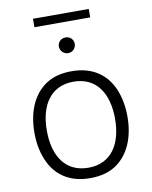

<svg xmlns="http://www.w3.org/2000/svg" viewBox="-109 -1130 959 1215"><g transform="rotate(-10 370.5 -523.0)"><path d="M188.5 -1050.8V-996.6H546.9V-1050.8ZM319.3 -849.1C319.3 -821.3 341.8 -797.9 370.6 -797.9C399.9 -797.9 421.4 -821.3 421.4 -849.1C421.4 -877 399.9 -898.9 370.6 -898.9C341.8 -898.9 319.3 -877 319.3 -849.1ZM371.1 -681.6C303.2 -681.6 247.6 -666.5 203.1 -636.2C114.7 -575.7 72.3 -467.3 72.3 -337.9C72.3 -272.9 83 -214.8 105 -163.1C147.9 -59.6 235.8 5.4 371.1 5.4C439 5.4 494.6 -9.8 539.1 -40C627 -100.6 669.9 -208.5 669.9 -337.9C669.9 -402.8 659.2 -460.9 637.7 -513.2C594.2 -616.7 506.3 -681.6 371.1 -681.6ZM371.1 -614.3C518.6 -614.3 590.3 -500.5 590.3 -337.9C590.3 -175.8 518.6 -61.5 371.1 -61.5C223.6 -61.5 151.9 -175.3 151.9 -337.9C151.9 -500.5 224.1 -614.3 371.1 -614.3Z"/></g></svg>

Font: Estedad Regular
Style: Regular
Weight: 400
Designer: Amin Abedi
Version: Version 7.3